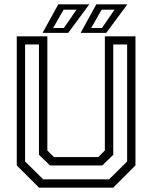

<svg xmlns="http://www.w3.org/2000/svg" viewBox="-20 -868 704 888"><path d="M160.5 0 57.5 -103V-700H199V-172L229.5 -141.5H434.5L465 -172V-700H606.5V-103L503.5 0ZM180 -38.5H484.5L568 -121.2V-662.2H503.8V-152.2L453 -102.8H211.5L160.2 -152.2V-662.2H96V-121.2ZM353 -716 425.5 -848H569L471.5 -716ZM225.8 -738.5H275.5L333.8 -823.2H274ZM177 -716 249.5 -848H393L295.5 -716ZM401.8 -738.5H451.5L509.8 -823.2H450Z"/></svg>

Font: Tourney Thin
Style: Regular
Weight: 100
Designer: Tyler Finck
Foundry: Etcetera Type Co
Version: Version 1.015